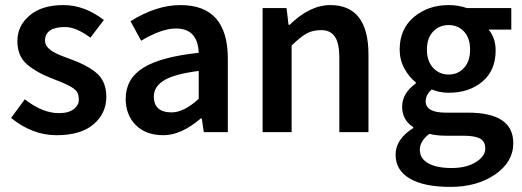

<svg xmlns="http://www.w3.org/2000/svg" viewBox="-20 -523 2065 760"><path d="M23.9 -56.2 78.1 -129.9Q148.9 -74.7 213.9 -75.2Q252 -75.2 272 -91.1Q292 -106.9 292 -127.9Q292 -148.9 284.4 -159.9Q276.9 -170.9 255.4 -182.6Q233.9 -194.3 179.4 -215.1Q125 -235.8 86.9 -268.3Q48.8 -300.8 48.8 -360.8Q48.8 -420.9 97.4 -461.9Q146 -502.9 230.5 -502.9Q314.9 -502.9 391.1 -443.8L337.9 -374Q280.8 -416 237.8 -416Q158.2 -416 158.2 -361.8Q158.2 -344.7 172.6 -331.3Q187 -317.9 210.9 -307.6Q234.9 -297.4 263.7 -287.1Q317.9 -267.6 354.5 -240.2Q400.9 -206.1 400.9 -140.1Q400.9 -74.2 350.3 -31Q299.8 12.2 203.9 12.2Q107.9 12.2 23.9 -56.2Z M659.7 -78.1Q707.5 -78.1 766.6 -131.8V-242.2Q670.4 -230 629.6 -205.1Q588.9 -180.2 588.9 -141.1Q588.9 -78.1 659.7 -78.1ZM477.5 -131.8Q477.5 -210.9 546.6 -254.4Q615.7 -297.9 766.6 -314Q762.7 -410.2 676.8 -410.2Q619.6 -410.2 538.6 -361.8L496.6 -439Q598.6 -502.9 694.3 -502.9Q881.8 -502.9 881.8 -291V0H786.6L778.8 -54.2H774.9Q696.8 12.2 627.2 12.2Q557.6 12.2 517.6 -27.8Q477.5 -67.9 477.5 -131.8Z M1019.5 0V-491.2H1114.3L1122.1 -424.8H1126.5Q1206.5 -502.9 1287.1 -502.9Q1438 -502.9 1438.5 -308.1V0H1323.2V-293Q1323.2 -353 1305.2 -378.4Q1287.1 -403.8 1252 -403.8Q1216.8 -403.8 1192.6 -389.9Q1168.5 -376 1134.3 -342.8V0Z M1814 14.2H1747.1Q1707 14.2 1679.7 6.8Q1641.6 35.6 1641.8 70.3Q1642.1 105 1675.5 123.5Q1709 142.1 1767.6 142.1Q1826.2 142.1 1863.5 118.7Q1900.9 95.2 1900.9 65.7Q1900.9 36.1 1879.4 25.1Q1857.9 14.2 1814 14.2ZM1694.3 -254.6Q1718.8 -228 1755.9 -228Q1793 -228 1816.9 -254.4Q1840.8 -280.8 1840.8 -326.4Q1840.8 -372.1 1816.9 -397.9Q1793 -423.8 1755.9 -423.8Q1718.8 -423.8 1694.3 -397.9Q1669.9 -372.1 1669.9 -326.7Q1669.9 -281.2 1694.3 -254.6ZM1615.7 -16.1V-20Q1571.8 -47.9 1571.8 -100.8Q1571.8 -153.8 1626 -192.9V-196.8Q1599.1 -217.8 1580.6 -252Q1562 -286.1 1562 -327.1Q1562 -408.2 1618.4 -455.6Q1674.8 -502.9 1755.9 -502.9Q1793.9 -502.9 1827.6 -491.2H2003.9V-405.8H1914.1Q1941.9 -372.6 1941.9 -323.2Q1941.9 -244.1 1889.4 -200Q1836.9 -155.8 1755.9 -155.8Q1720.7 -155.8 1689 -168.9Q1665 -147.9 1665 -122.1Q1665 -77.1 1744.6 -77.1H1832Q2012.2 -77.1 2011.7 43.9Q2011.7 118.2 1939.9 167.5Q1868.2 216.8 1763.2 216.8Q1658.2 216.8 1602.1 183.8Q1545.9 150.9 1545.9 89.4Q1545.9 27.8 1615.7 -16.1Z"/></svg>

Font: SourceSansPro-Semibold
Style: Regular
Weight: 600
Designer: Paul D. Hunt
Foundry: Adobe Systems Incorporated
Version: Version 2.020;PS 2.0;hotconv 1.0.86;makeotf.lib2.5.63406